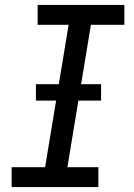

<svg xmlns="http://www.w3.org/2000/svg" viewBox="-20 -755 540 775"><path d="M27 0V-80H162L257 -655H132V-735H482V-655H347L252 -80H377V0ZM125 -349V-415H388V-349Z"/></svg>

Font: Iosevka Curly Medium
Style: Italic
Weight: 500
Italic angle: -9°
Monospace: yes
Designer: Belleve Invis
Foundry: Belleve Invis
Version: Version 22.1.2; ttfautohint (v1.8.4)